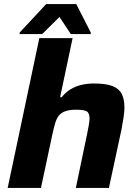

<svg xmlns="http://www.w3.org/2000/svg" viewBox="-20 -932 680 952"><path d="M18 0 175 -743H340L278 -450H286Q305 -474 329.5 -489Q354 -504 383 -511Q412 -518 446 -518Q506 -518 538.5 -505Q571 -492 584 -465.5Q597 -439 597 -398Q597 -378 592.5 -348.5Q588 -319 582 -288L520 0H356L412 -268Q416 -288 420 -310Q424 -332 424 -344Q424 -373 409 -380.5Q394 -388 358 -388Q325 -388 305 -381Q285 -374 273 -360Q261 -346 254 -322.5Q247 -299 240 -267L183 0ZM77 -763 78 -771 209 -912H358L430 -771V-763H331L275 -848L189 -763Z"/></svg>

Font: Saira SemiExpanded
Style: Bold Italic
Weight: 700
Width: 6
Italic angle: -12°
Designer: Hector Gatti with collaboration of the Omnibus-Type team
Foundry: Omnibus-Type
Version: Version 1.101